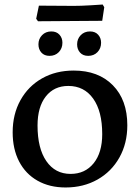

<svg xmlns="http://www.w3.org/2000/svg" viewBox="-20 -820 619 849"><path d="M36 -235Q36 -315 70.5 -377Q105 -439 166 -473.5Q227 -508 306 -508Q415 -508 479 -443Q543 -378 543 -266Q543 -186 508 -123.5Q473 -61 411 -26Q349 9 270 9Q199 9 146 -21Q93 -51 64.5 -106Q36 -161 36 -235ZM432 -227Q432 -328 392 -384Q352 -440 282 -440Q219 -440 182.5 -393.5Q146 -347 146 -265Q146 -164 185 -107.5Q224 -51 292 -51Q356 -51 394 -98Q432 -145 432 -227ZM140 -737 152 -795 306 -794Q337 -794 379 -796.5Q421 -799 434 -800L441 -788L432 -728L290 -727L148 -726ZM150 -624Q150 -648 166 -664.5Q182 -681 207 -681Q230 -681 243 -666.5Q256 -652 256 -631Q256 -606 240 -589.5Q224 -573 199 -573Q176 -573 163 -587.5Q150 -602 150 -624ZM321 -624Q321 -648 337 -664.5Q353 -681 378 -681Q401 -681 414 -666.5Q427 -652 427 -631Q427 -606 411 -589.5Q395 -573 370 -573Q347 -573 334 -587.5Q321 -602 321 -624Z"/></svg>

Font: Alegreya SC Medium
Style: Regular
Weight: 500
Designer: Juan Pablo del Peral
Foundry: Huerta Tipografica
Version: Version 2.007; ttfautohint (v1.6)